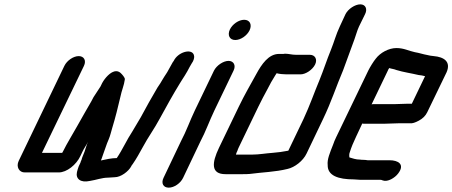

<svg xmlns="http://www.w3.org/2000/svg" viewBox="-20 -773 2080 883"><path d="M276 -470 66 -33C53 -6 68 21 95 20H250C287 20 331 -15 350 -56L360 -77C367 -92 376 -103 385 -121C379 -110 373 -87 369 -76L361 -56C358 -49 356 -43 355 -38C353 -34 351 -30 350 -25L342 -8C339 1 336 9 334 18C327 49 350 69 394 59C421 55 449 44 477 44C486 44 500 42 508 42C535 42 571 16 584 -9C584 -11 587 -14 590 -18C608 -44 621 -68 637 -97C661 -142 690 -181 715 -228C745 -283 776 -339 808 -391L818 -407C827 -421 833 -430 842 -446C848 -459 856 -471 862 -482L867 -490C873 -502 875 -513 871 -522C859 -551 798 -533 779 -493L774 -486C768 -474 760 -462 754 -450C748 -438 742 -431 736 -421L725 -403C722 -397 715 -386 704 -370C676 -323 653 -281 627 -233C621 -222 614 -211 608 -201L589 -169C563 -130 543 -84 517 -46C494 -46 466 -40 444 -35C450 -48 451 -56 456 -68C464 -88 469 -108 479 -130C488 -151 490 -165 496 -184C511 -233 523 -282 534 -329C539 -355 551 -382 554 -407C554 -408 555 -411 552 -416C549 -421 546 -426 541 -431C534 -439 521 -452 499 -442C480 -434 456 -407 445 -381L442 -375C433 -360 419 -341 410 -326L400 -307C379 -270 356 -231 335 -193C314 -155 288 -114 270 -77L266 -70H173L366 -470C378 -495 366 -515 342 -515C318 -515 288 -495 276 -470Z M964 -448 876 -265C853 -217 837 -170 812 -123L732 45C720 70 731 90 756 90C781 90 810 70 822 45L901 -121C926 -168 943 -217 966 -265L1054 -448C1066 -472 1055 -493 1031 -493C1007 -493 976 -472 964 -448ZM1037 -637C1025 -611 1036 -589 1062 -589C1087 -589 1116 -609 1128 -634C1140 -660 1129 -682 1103 -682C1078 -682 1049 -662 1037 -637Z M1405 -521H1341C1321 -521 1309 -526 1290 -526C1287 -525 1283 -525 1278 -525H1263C1215 -525 1183 -477 1159 -433C1131 -382 1105 -338 1078 -282L987 -93C954 -24 949 28 1017 28H1097C1107 28 1117 28 1128 27C1187 19 1246 18 1302 4C1335 -3 1374 -33 1390 -67L1466 -226C1504 -305 1526 -375 1558 -450C1576 -498 1593 -546 1610 -592C1618 -613 1621 -629 1631 -651L1659 -708C1671 -732 1661 -753 1637 -753C1613 -753 1581 -732 1569 -708L1543 -652C1525 -614 1517 -581 1502 -544C1483 -498 1469 -453 1449 -404C1425 -347 1405 -288 1376 -226L1306 -80C1281 -75 1258 -72 1233 -70C1202 -68 1172 -62 1139 -62H1065C1067 -68 1068 -73 1072 -80C1073 -84 1075 -88 1077 -93L1168 -282C1183 -313 1195 -335 1209 -361L1227 -395C1234 -406 1240 -416 1245 -425C1247 -428 1249 -432 1252 -436H1253C1264 -433 1282 -431 1298 -431H1362C1386 -431 1417 -452 1429 -476C1441 -500 1429 -521 1405 -521Z M1792 -294H1698C1695 -294 1692 -294 1689 -293L1764 -449C1764 -451 1767 -455 1770 -460C1782 -456 1791 -456 1803 -451C1835 -441 1872 -436 1905 -428L1920 -426C1924 -425 1928 -424 1933 -423H1935L1874 -296H1855C1842 -296 1807 -294 1792 -294ZM1812 -206H1866C1877 -205 1889 -209 1906 -218C1923 -227 1937 -240 1945 -257L2034 -441C2055 -490 2021 -511 1975 -515L1959 -517C1954 -518 1950 -519 1945 -520C1927 -523 1907 -530 1888 -533C1859 -539 1838 -552 1803 -552C1768 -552 1729 -531 1708 -503C1698 -491 1682 -465 1674 -449L1526 -142C1520 -129 1515 -118 1512 -108C1497 -70 1484 -40 1487 -14C1486 35 1536 52 1607 52C1618 52 1627 54 1638 54H1730C1735 54 1737 56 1741 57C1763 65 1796 45 1811 25C1844 -18 1810 -36 1772 -36H1671C1664 -37 1658 -38 1650 -38C1646 -38 1642 -38 1636 -39C1616 -39 1601 -45 1587 -49C1586 -54 1585 -65 1589 -74C1596 -96 1605 -118 1617 -143L1646 -205C1649 -204 1652 -204 1655 -204H1749C1764 -204 1798 -206 1812 -206Z"/></svg>

Font: Electronic
Style: BlkUltIt
Weight: 900
Version: Version 1.011